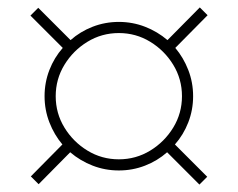

<svg xmlns="http://www.w3.org/2000/svg" viewBox="-20 -636 640 517"><path d="M84 -140 63 -161 148 -247Q126 -273 113 -306.5Q100 -340 100 -377Q100 -414 113 -447.5Q126 -481 149 -507L62 -594L83 -615L170 -528Q196 -551 229.5 -564Q263 -577 300 -577Q337 -577 370.5 -564Q404 -551 431 -528L518 -616L539 -595L452 -507Q474 -481 487 -447.5Q500 -414 500 -377Q500 -340 487 -306.5Q474 -273 451 -247L538 -160L517 -139L430 -226Q404 -203 370.5 -190Q337 -177 300 -177Q263 -177 229.5 -190Q196 -203 169 -226ZM300 -207Q346 -207 384.5 -230.5Q423 -254 446.5 -292.5Q470 -331 470 -377Q470 -423 446.5 -461.5Q423 -500 384.5 -523.5Q346 -547 300 -547Q254 -547 215.5 -523.5Q177 -500 153.5 -461.5Q130 -423 130 -377Q130 -331 153.5 -292.5Q177 -254 215.5 -230.5Q254 -207 300 -207Z"/></svg>

Font: Geist Mono Thin
Style: Regular
Weight: 100
Monospace: yes
Designer: Basement.studio, Andrés Briganti, Mateo Zaragoza
Foundry: Basement.studio, Vercel, Andrés Briganti, Guido Ferreyra, Mateo Zaragoza
Version: Version 1.500; ttfautohint (v1.8.4.7-5d5b)